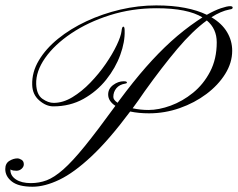

<svg xmlns="http://www.w3.org/2000/svg" viewBox="-20 -707 902 728"><path d="M103.5 1Q50.3 1 25.1 -18.6Q0 -38.1 0 -65.9Q0 -87.4 15.4 -96.9Q30.8 -106.4 45.9 -106.4Q53.2 -106.4 61.8 -101.1Q70.3 -95.7 70.3 -84Q70.3 -74.7 62 -67.1Q53.7 -59.6 42.5 -59.6Q36.1 -59.6 30.3 -60.5Q24.4 -61.5 19.5 -64.5V-62Q19.5 -40.5 40.5 -26.6Q61.5 -12.7 97.2 -12.7Q128.4 -12.7 157 -23.4Q185.5 -34.2 220 -64.5Q254.4 -94.7 301.5 -152.8Q348.6 -210.9 417.5 -305.7Q390.1 -323.7 390.1 -348.6Q390.1 -370.6 409.2 -384.8Q428.2 -398.9 449.2 -398.9Q458.5 -398.9 460 -396.5Q461.4 -394 461.4 -394Q461.4 -391.1 455.6 -390.1Q433.1 -386.7 421.4 -372.6Q409.7 -358.4 409.7 -339.4Q409.7 -328.1 425.8 -317.4L432.6 -326.7Q485.8 -398.4 533.4 -452.6Q581.1 -506.8 628.2 -549.6Q675.3 -592.3 727.5 -627.9L747.6 -641.1Q719.7 -658.2 676.3 -667Q632.8 -675.8 573.2 -675.8Q480 -675.8 396.7 -649.4Q313.5 -623 250 -580.3Q186.5 -537.6 151.1 -487.1Q115.7 -436.5 117.2 -388.2Q118.7 -348.1 140.6 -332.5Q162.6 -316.9 183.6 -316.9Q218.8 -316.9 254.4 -338.4Q290 -359.9 322.5 -393.6Q355 -427.2 380.9 -464.8Q406.7 -502.4 422.6 -535.9Q438.5 -569.3 440.9 -589.4Q442.4 -606 447.8 -606Q452.6 -606 452.6 -590.8Q454.1 -548.3 436 -498.8Q418 -449.2 382.6 -404.8Q347.2 -360.4 296.4 -332Q245.6 -303.7 182.1 -303.7Q154.8 -303.7 128.9 -326.2Q103 -348.6 102.1 -385.3Q100.6 -433.1 127 -477.5Q153.3 -522 200.2 -560.1Q247.1 -598.1 307.9 -626.5Q368.7 -654.8 436.5 -670.7Q504.4 -686.5 572.3 -686.5Q633.3 -686.5 681.2 -677.2Q729 -668 764.2 -650.9Q794.4 -668 817.6 -675.8Q840.8 -683.6 852.5 -683.6Q861.8 -683.6 862.3 -678.7Q862.3 -675.8 860.1 -673.8Q857.9 -671.9 849.6 -670.9Q817.4 -664.6 781.7 -641.6Q821.3 -618.2 840.8 -585.4Q860.4 -552.7 860.4 -514.6Q860.4 -469.2 834 -426.8Q807.6 -384.3 762.7 -350.6Q717.8 -316.9 661.4 -297.1Q605 -277.3 544.9 -277.3Q506.3 -277.3 473.6 -284.2Q393.6 -176.8 327.1 -114.5Q260.7 -52.2 205.3 -25.6Q149.9 1 103.5 1ZM543 -290Q582 -290 627 -306.4Q671.9 -322.8 711.7 -355Q751.5 -387.2 776.6 -435.3Q801.8 -483.4 801.8 -546.4Q801.8 -598.1 764.2 -629.4Q710.9 -590.8 652.3 -521.5Q593.8 -452.1 528.3 -360.4Q516.6 -343.3 505.4 -327.4Q494.1 -311.5 482.9 -296.4Q513.2 -290 543 -290Z"/></svg>

Font: Pinyon Script
Style: Regular
Weight: 400
Designer: Nicole Fally, Eben Sorkin
Foundry: Sorkin Type Co.
Version: Version 1.008; ttfautohint (v1.8.4.7-5d5b)